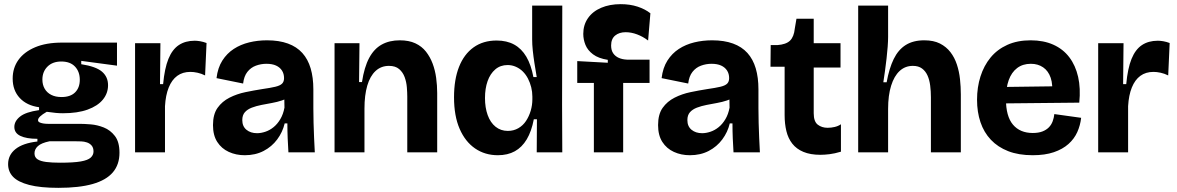

<svg xmlns="http://www.w3.org/2000/svg" viewBox="-20 -733 5663 924"><path d="M261 171Q174 171 120.5 157Q67 143 43 118Q19 93 19 57Q19 13 54.5 -15.5Q90 -44 160 -52V-65Q107 -65 78 -79Q49 -93 49 -122Q49 -150 76.5 -172Q104 -194 168 -203V-217Q109 -225 75 -261.5Q41 -298 41 -355Q41 -406 68.5 -444.5Q96 -483 149 -505.5Q202 -528 279 -528H543V-417L371 -440V-424Q442 -413 471 -388Q500 -363 500 -323Q500 -284 475 -253.5Q450 -223 401.5 -205.5Q353 -188 283 -188Q267 -188 249.5 -189.5Q232 -191 205 -195Q184 -183 173.5 -173Q163 -163 163 -155Q163 -148 169.5 -144.5Q176 -141 187 -139Q198 -137 211 -137H365Q385 -137 416.5 -134.5Q448 -132 479.5 -119.5Q511 -107 533 -78.5Q555 -50 555 2Q555 59 523 96.5Q491 134 426 152.5Q361 171 261 171ZM269 50Q334 50 368.5 44Q403 38 416.5 25.5Q430 13 430 -4Q430 -22 421 -32.5Q412 -43 398.5 -47.5Q385 -52 371.5 -52.5Q358 -53 348 -53H218Q179 -45 162.5 -30Q146 -15 146 5Q146 24 160.5 33.5Q175 43 202.5 46.5Q230 50 269 50ZM276 -266Q319 -266 341.5 -288.5Q364 -311 364 -349Q364 -388 341 -412.5Q318 -437 275 -437Q233 -437 208.5 -412.5Q184 -388 184 -350Q184 -325 195 -306Q206 -287 226.5 -276.5Q247 -266 276 -266Z M630 0V-264V-525H752L750 -328H765Q772 -404 790.5 -449.5Q809 -495 840.5 -516Q872 -537 917 -537Q929 -537 943.5 -534.5Q958 -532 974 -526L967 -370Q949 -379 930.5 -383Q912 -387 896 -387Q859 -387 833 -368Q807 -349 792 -312Q777 -275 774 -222V0Z M1158 14Q1116 14 1081 -2Q1046 -18 1025.5 -50Q1005 -82 1005 -131Q1005 -183 1027 -214Q1049 -245 1084.5 -263Q1120 -281 1161 -289.5Q1202 -298 1240 -304Q1282 -310 1305 -315.5Q1328 -321 1337.5 -330.5Q1347 -340 1347 -357Q1347 -378 1337 -393.5Q1327 -409 1308.5 -417.5Q1290 -426 1262 -426Q1236 -426 1211.5 -417Q1187 -408 1170.5 -387Q1154 -366 1150 -331L1022 -357Q1028 -407 1050 -441.5Q1072 -476 1105 -497.5Q1138 -519 1179 -529Q1220 -539 1265 -539Q1323 -539 1365.5 -523.5Q1408 -508 1435 -478Q1462 -448 1475 -404Q1488 -360 1488 -303V-212Q1488 -177 1489 -141.5Q1490 -106 1491.5 -70.5Q1493 -35 1495 0H1368Q1366 -31 1364.5 -66.5Q1363 -102 1363 -139H1350Q1340 -97 1314 -62Q1288 -27 1248.5 -6.5Q1209 14 1158 14ZM1217 -92Q1236 -92 1257 -99Q1278 -106 1296.5 -121Q1315 -136 1329 -159.5Q1343 -183 1349 -215L1348 -271L1372 -270Q1359 -257 1336.5 -249.5Q1314 -242 1289 -237.5Q1264 -233 1238.5 -228Q1213 -223 1192 -215Q1171 -207 1158.5 -193Q1146 -179 1146 -155Q1146 -125 1166 -108.5Q1186 -92 1217 -92Z M1590 0V-303V-525H1710L1708 -338H1722Q1733 -410 1756.5 -454Q1780 -498 1817 -518.5Q1854 -539 1904 -539Q1948 -539 1979 -524.5Q2010 -510 2030 -484.5Q2050 -459 2062 -427Q2074 -395 2079 -358.5Q2084 -322 2084 -285V0H1940V-268Q1940 -287 1938 -312.5Q1936 -338 1927.5 -361.5Q1919 -385 1901 -400.5Q1883 -416 1852 -416Q1814 -416 1787.5 -391.5Q1761 -367 1747.5 -321Q1734 -275 1734 -210V0Z M2376 14Q2314 14 2266.5 -18.5Q2219 -51 2192 -113Q2165 -175 2165 -265Q2165 -350 2189 -411Q2213 -472 2259 -505Q2305 -538 2370 -538Q2419 -538 2454.5 -518.5Q2490 -499 2513 -460Q2536 -421 2547 -362H2563Q2557 -397 2552 -429Q2547 -461 2544 -490Q2541 -519 2541 -543V-706H2686L2685 -229L2686 0H2563L2564 -159H2549Q2538 -101 2515 -62.5Q2492 -24 2457.5 -5Q2423 14 2376 14ZM2424 -103Q2452 -103 2474.5 -116Q2497 -129 2511.5 -151Q2526 -173 2534 -200Q2542 -227 2542 -255V-268Q2542 -291 2536.5 -313Q2531 -335 2521 -354.5Q2511 -374 2496.5 -388.5Q2482 -403 2463 -411.5Q2444 -420 2423 -420Q2388 -420 2363.5 -399Q2339 -378 2326.5 -342.5Q2314 -307 2314 -261Q2314 -215 2327 -179Q2340 -143 2365 -123Q2390 -103 2424 -103Z M2838 0V-334H2758V-439L2905 -431V-445Q2860 -452 2834 -471.5Q2808 -491 2797.5 -517Q2787 -543 2787 -570Q2787 -613 2809.5 -645.5Q2832 -678 2873 -695.5Q2914 -713 2967 -713Q3012 -713 3048.5 -701Q3085 -689 3110 -669L3099 -538Q3074 -557 3046 -567.5Q3018 -578 2991 -578Q2960 -578 2940.5 -562Q2921 -546 2921 -514Q2921 -491 2931 -476.5Q2941 -462 2958 -454.5Q2975 -447 2997 -446H3106V-334H2979V0Z M3300 14Q3258 14 3223 -2Q3188 -18 3167.5 -50Q3147 -82 3147 -131Q3147 -183 3169 -214Q3191 -245 3226.5 -263Q3262 -281 3303 -289.5Q3344 -298 3382 -304Q3424 -310 3447 -315.5Q3470 -321 3479.5 -330.5Q3489 -340 3489 -357Q3489 -378 3479 -393.5Q3469 -409 3450.5 -417.5Q3432 -426 3404 -426Q3378 -426 3353.5 -417Q3329 -408 3312.5 -387Q3296 -366 3292 -331L3164 -357Q3170 -407 3192 -441.5Q3214 -476 3247 -497.5Q3280 -519 3321 -529Q3362 -539 3407 -539Q3465 -539 3507.5 -523.5Q3550 -508 3577 -478Q3604 -448 3617 -404Q3630 -360 3630 -303V-212Q3630 -177 3631 -141.5Q3632 -106 3633.5 -70.5Q3635 -35 3637 0H3510Q3508 -31 3506.5 -66.5Q3505 -102 3505 -139H3492Q3482 -97 3456 -62Q3430 -27 3390.5 -6.5Q3351 14 3300 14ZM3359 -92Q3378 -92 3399 -99Q3420 -106 3438.5 -121Q3457 -136 3471 -159.5Q3485 -183 3491 -215L3490 -271L3514 -270Q3501 -257 3478.5 -249.5Q3456 -242 3431 -237.5Q3406 -233 3380.5 -228Q3355 -223 3334 -215Q3313 -207 3300.5 -193Q3288 -179 3288 -155Q3288 -125 3308 -108.5Q3328 -92 3359 -92Z M3928 12Q3880 12 3846.5 -2Q3813 -16 3793 -41.5Q3773 -67 3764.5 -102Q3756 -137 3756 -179V-412H3688L3689 -516H3721Q3763 -519 3782 -537.5Q3801 -556 3805 -596L3813 -643H3896V-525H4025V-408H3896V-188Q3896 -148 3915.5 -133Q3935 -118 3963 -118Q3980 -118 3997 -122Q4014 -126 4027 -135V-3Q3997 6 3972.5 9Q3948 12 3928 12Z M4110 0V-300V-706H4254V-556Q4254 -536 4252 -508.5Q4250 -481 4246.5 -451Q4243 -421 4239 -391.5Q4235 -362 4231 -337H4247Q4259 -404 4281 -449Q4303 -494 4339 -516.5Q4375 -539 4428 -539Q4473 -539 4503.5 -523.5Q4534 -508 4554 -482Q4574 -456 4585 -422.5Q4596 -389 4600 -352Q4604 -315 4604 -279V0H4460V-265Q4460 -294 4456.5 -321.5Q4453 -349 4443.5 -370Q4434 -391 4417 -403.5Q4400 -416 4373 -416Q4336 -416 4309.5 -391.5Q4283 -367 4268.5 -320.5Q4254 -274 4254 -209V0Z M4950 14Q4882 14 4832 -5.5Q4782 -25 4748.5 -60.5Q4715 -96 4698.5 -145Q4682 -194 4682 -253Q4682 -313 4698.5 -365Q4715 -417 4747 -456Q4779 -495 4827.5 -517Q4876 -539 4940 -539Q5002 -539 5049 -518Q5096 -497 5126 -457.5Q5156 -418 5168.5 -363Q5181 -308 5174 -239L4774 -235V-314L5079 -318L5042 -275Q5048 -325 5036.5 -358.5Q5025 -392 5000 -409Q4975 -426 4941 -426Q4902 -426 4875 -405.5Q4848 -385 4834.5 -347.5Q4821 -310 4821 -257Q4821 -173 4855 -133Q4889 -93 4950 -93Q4978 -93 4997 -100.5Q5016 -108 5028 -120.5Q5040 -133 5046 -149.5Q5052 -166 5054 -184L5183 -166Q5179 -130 5164.5 -97.5Q5150 -65 5122 -40Q5094 -15 5051.5 -0.5Q5009 14 4950 14Z M5265 0V-264V-525H5387L5385 -328H5400Q5407 -404 5425.5 -449.5Q5444 -495 5475.5 -516Q5507 -537 5552 -537Q5564 -537 5578.5 -534.5Q5593 -532 5609 -526L5602 -370Q5584 -379 5565.5 -383Q5547 -387 5531 -387Q5494 -387 5468 -368Q5442 -349 5427 -312Q5412 -275 5409 -222V0Z"/></svg>

Font: Bricolage Grotesque 28pt
Style: Bold
Weight: 700
Designer: Mathieu Triay
Foundry: Atelier Triay
Version: Version 1.000;gftools[0.9.30]